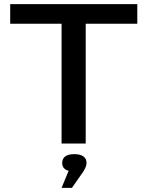

<svg xmlns="http://www.w3.org/2000/svg" viewBox="-20 -690 709 923"><path d="M640 -670H29V-576H276V0H392V-576H640ZM276 213H326L381 134C391 117 396 106 396 94V93C396 66 375 51 337 51C299 51 279 66 279 93V94C279 113 290 126 310 131Z"/></svg>

Font: LT Wave Medium
Style: Regular
Weight: 500
Designer: Daniel Lyons
Version: Version 2.5 (Glyphs App)